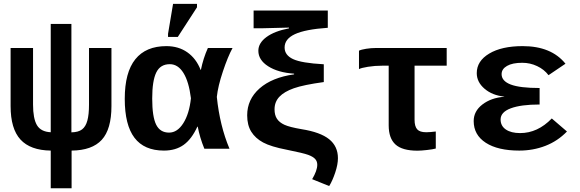

<svg xmlns="http://www.w3.org/2000/svg" viewBox="-20 -780 3040 1007"><path d="M354.5 -85.9Q391.1 -86.4 410.4 -101.3Q429.7 -116.2 438.2 -147.7Q446.8 -179.2 446.8 -231.4V-528.3H564.5V-223.6Q564.5 -102.1 513.7 -46.6Q462.9 8.8 355.5 9.8V207.5H246.1V9.8Q139.2 8.3 87.4 -48.1Q35.6 -104.5 35.6 -223.6V-528.3H153.3V-231.9Q153.3 -158.2 173.8 -123.5Q194.3 -88.9 246.1 -86.4V-654.3H354.5Z M1015.1 -115.7Q984.9 -49.8 942.9 -20Q900.9 9.8 839.8 9.8Q736.3 9.8 685.3 -57.4Q634.3 -124.5 634.3 -261.7Q634.3 -400.4 689.7 -469.2Q745.1 -538.1 852.5 -538.1Q916.5 -538.1 962.6 -505.6Q1008.8 -473.1 1032.2 -413.6H1033.7Q1045.9 -474.1 1070.3 -528.3H1199.7Q1175.3 -483.9 1149.2 -405.8Q1123 -327.6 1117.2 -271.5Q1132.8 -120.6 1183.6 0H1051.8Q1027.8 -58.6 1017.1 -115.7ZM778.3 -263.2Q778.3 -167.5 799.1 -126Q819.8 -84.5 866.7 -84.5Q910.2 -84.5 941.4 -133.8Q972.7 -183.1 981.4 -264.6Q970.7 -351.6 942.1 -397.5Q913.6 -443.4 870.6 -443.4Q820.8 -443.4 799.6 -399.9Q778.3 -356.4 778.3 -263.2ZM861.3 -586.4V-602.5L887.7 -759.8H1013.2V-741.7L912.6 -586.4Z M1419.9 -206.5Q1419.9 -176.3 1432.6 -157Q1445.3 -137.7 1471.9 -125.5Q1498.5 -113.3 1561.5 -102.5Q1660.2 -86.9 1706.3 -49.8Q1752.4 -12.7 1752.4 49.8Q1752.4 82.5 1738 125.5Q1723.6 168.5 1706.5 195.8L1617.2 159.7Q1644 114.7 1644 84Q1644 65.9 1632.8 53.7Q1621.6 41.5 1596.4 32.2Q1571.3 22.9 1484.4 5.4Q1400.9 -10.7 1360.1 -32.7Q1319.3 -54.7 1297.9 -89.1Q1276.4 -123.5 1276.4 -175.3Q1276.4 -258.8 1341.3 -316.2Q1406.2 -373.5 1522.5 -390.1V-393.6Q1438 -399.4 1386.5 -432.4Q1335 -465.3 1335 -513.7Q1335 -554.2 1377.2 -585.4Q1419.4 -616.7 1495.6 -631.3V-635.3L1356.9 -631.8H1310.1V-724.6H1699.2V-634.3Q1580.6 -626 1526.6 -600.8Q1472.7 -575.7 1472.7 -530.8Q1472.7 -490.7 1517.1 -470Q1561.5 -449.2 1678.2 -442.9V-349.6Q1571.8 -335 1521.2 -317.1Q1470.7 -299.3 1445.3 -272.5Q1419.9 -245.6 1419.9 -206.5Z M1985.8 -435.5Q1945.8 -435.5 1909.7 -429.7Q1873.5 -423.8 1862.8 -417.5V-514.2Q1874.5 -520 1900.6 -524.2Q1926.8 -528.3 1952.1 -528.3H2322.8V-435.5H2154.3V-152.3Q2154.3 -117.2 2168 -101.8Q2181.6 -86.4 2215.3 -86.4Q2234.4 -86.4 2265.6 -90.3V-1Q2250 3.4 2219 6.8Q2188 10.3 2169.4 10.3Q2089.8 10.3 2054.2 -22.2Q2018.6 -54.7 2018.6 -122.6V-435.5Z M2708 -82Q2799.8 -82 2874 -158.7L2953.6 -90.3Q2904.8 -40 2840.6 -15.1Q2776.4 9.8 2703.6 9.8Q2591.3 9.8 2527.8 -31.2Q2464.4 -72.3 2464.4 -145Q2464.4 -196.8 2510 -231.9Q2555.7 -267.1 2624.5 -272.5V-273.4Q2562 -279.8 2521.2 -314.7Q2480.5 -349.6 2480.5 -396.5Q2480.5 -460 2545.9 -499Q2611.3 -538.1 2721.2 -538.1Q2871.6 -538.1 2945.8 -445.8L2856.9 -385.7Q2834 -416 2797.1 -433.3Q2760.3 -450.7 2719.2 -450.7Q2667.5 -450.7 2639.2 -434.3Q2610.8 -418 2610.8 -391.1Q2610.8 -355 2658.7 -336.7Q2706.5 -318.4 2810.1 -318.4V-231.9Q2712.4 -231.9 2658.9 -211.9Q2605.5 -191.9 2605.5 -153.3Q2605.5 -119.6 2633.1 -100.8Q2660.6 -82 2708 -82Z"/></svg>

Font: Cousine
Style: Bold
Weight: 700
Monospace: yes
Designer: Steve Matteson
Foundry: Ascender Corporation
Version: Version 1.20